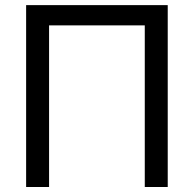

<svg xmlns="http://www.w3.org/2000/svg" viewBox="-20 -748 775 768"><path d="M650.9 -727.5V0H559.1V-646.5H176.3V0H84.5V-727.5Z"/></svg>

Font: Inter 18pt
Style: Regular
Weight: 400
Designer: Rasmus Andersson
Foundry: rsms
Version: Version 4.001;git-66647c0bb